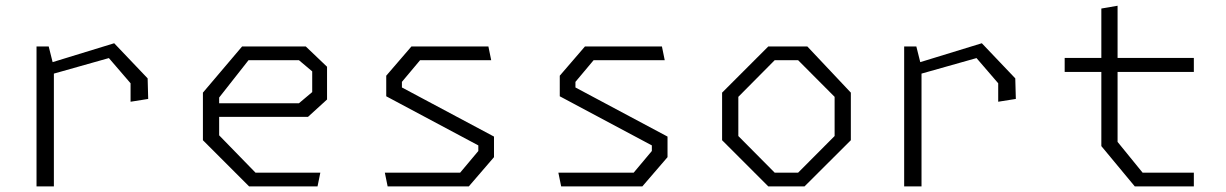

<svg xmlns="http://www.w3.org/2000/svg" viewBox="-20 -666 4380 686"><path d="M446.5 -302.5 509.5 -312.5 507.5 -386 388 -511.5 168 -444 154 -500H110.5V0H172.5V-403L369 -458.5L446.5 -368.5Z M870 0H1114.5L1124.5 -49H893L763 -182.5V-248.5H1080.5L1148.5 -310.5V-427.5L1072.5 -500H845L705 -335V-165ZM763 -297V-317.5L868 -451H1048L1095.5 -411V-337L1048 -297Z M1365 0H1655L1745 -104.5V-178L1416 -353.5V-373.5L1481 -451H1735L1725 -500H1450L1360 -395.5V-322L1689 -146.5V-126.5L1624 -49H1355Z M1985 0H2275L2365 -104.5V-178L2036 -353.5V-373.5L2101 -451H2355L2345 -500H2070L1980 -395.5V-322L2309 -146.5V-126.5L2244 -49H1975Z M2725 0H2854.5L3020 -165V-335L2864.5 -500H2725L2560 -335V-165ZM2618 -180V-320L2748 -451H2831.5L2962 -320V-180L2831.5 -49H2748Z M3546.5 -302.5 3609.5 -312.5 3607.5 -386 3488 -511.5 3268 -444 3254 -500H3210.5V0H3272.5V-403L3469 -458.5L3546.5 -368.5Z M4034.5 0H4245.5V-49H4062.5L3973 -159V-409H4245.5V-459H3973V-645.5L3915 -635.5V-459H3784V-409H3915V-144Z"/></svg>

Font: Monaspace Krypton ExtraLight
Style: Regular
Weight: 200
Designer: Riley Cran & the Lettermatic Team
Foundry: Lettermatic
Version: Version 1.101 (Monaspace Krypton)